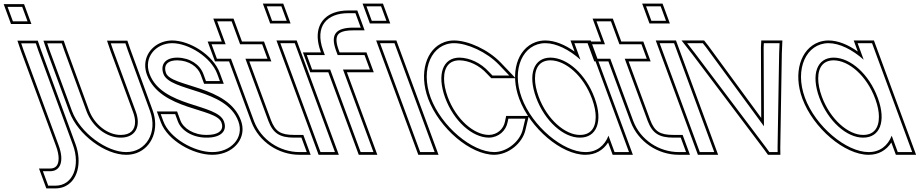

<svg xmlns="http://www.w3.org/2000/svg" viewBox="-191 -822 5095 1063"><path d="M-79.6 -704H-119.6L-149.1 -784H-109.1H-108.1H-68.1L-38.6 -704H-78.6ZM-60.2 -543 -73.6 -582H7.4L21.1 -542L212.6 -20C255.4 96 213 206 116 206H76L46.5 126H86.5C143.5 126 166.8 70 132.6 -20ZM-130.1 -689H-17.1L-57.7 -799H-170.6ZM-74.4 -538 118.6 -14.7C129 12.7 133.5 36.1 133.6 54.7C133.6 94 116.3 111 86.5 111H24.9L65.5 221H116C131.4 221 146 218.5 159.2 213.7C240.3 184.3 264.6 77.7 226.7 -25.2L35.3 -547L18.1 -597H-94.6Z M83.8 -543 70.4 -582H151.1L165 -542L287.7 -207C319.4 -121 399.2 -59 477.9 -60C557.8 -60 592.4 -121 559.7 -207L435.8 -543L422.4 -582H503.4L517.1 -542L639.7 -207C683.9 -87 615.7 21 507.4 20C400.3 20 253.7 -85 207.7 -207ZM69.6 -538 193.6 -201.8C241.8 -73.8 392.4 35 507.3 35C527.7 35.2 547.2 31.8 565 25.3C650.3 -6.1 692.5 -107 653.8 -212.2L531.3 -547L514.1 -597H401.4L421.6 -538L545.6 -201.7C553.3 -181.4 556.8 -163.4 556.9 -147.7C557.2 -102.5 531 -75 477.8 -75C406.8 -74.1 331.6 -131.1 301.7 -212.2L179.1 -547L161.7 -597H49.4Z M1011.7 -413 1026.4 -373H949.4L934.7 -413C915.5 -465 860.2 -502 791 -503C723 -503 695.7 -464 713.7 -413C750.6 -313 1061.8 -334 1128.7 -150C1163 -57 1084.5 21 983.9 20C884.4 20 748 -57 713.7 -150L698.9 -190H778.9L793.7 -150C812.5 -99 876.5 -59 954.4 -60C1033.4 -60 1068.9 -98 1048.7 -150C1011.8 -250 706.3 -227 636.7 -413C602.8 -505 671.8 -582 761.5 -583C853.3 -583 977.8 -505 1011.7 -413ZM1025.8 -418.2C989.2 -517.4 860 -598 761.4 -598C741.8 -597.8 723.3 -594.3 706.1 -588C636.6 -562.5 592.4 -489.9 622.6 -407.7C696.7 -209.8 1004.9 -225.5 1034.7 -144.7C1037.9 -136.4 1039.2 -129.4 1039.2 -123C1039.4 -98 1016.7 -75 954.3 -75C880.9 -74.1 823.7 -112 807.8 -155.2L789.4 -205H677.4L699.6 -144.8C736.9 -43.7 878.8 35 983.8 35C1008.1 35.2 1031.6 31.1 1052.7 23.4C1125.2 -3 1172.6 -74.2 1142.8 -155.1C1071.6 -351.1 757.4 -337.9 727.8 -418.1C724.8 -426.7 723.3 -435 723.3 -442C723.3 -467.5 741.1 -488 790.9 -488C854.9 -487.1 904 -453 920.6 -407.8L939 -358H1048Z M1167.8 -497 1295 -152C1321.1 -84 1357.9 -60 1437.9 -60H1477.9L1507.4 20H1467.4C1357.4 20 1254.3 -48 1215 -152L1087.8 -497H1049.8H1009.8L980.3 -577H1020.3H1058.3L1026.2 -664L1011.4 -704H1091.4L1106.2 -664L1138.3 -577H1220.3H1260.3L1289.8 -497H1249.8ZM1189.3 -482H1311.3L1270.7 -592H1148.7L1101.9 -719H989.9L1036.7 -592H958.7L999.3 -482H1077.3L1200.9 -146.8C1242.7 -36.5 1351.4 35 1467.4 35H1528.9L1488.4 -75H1437.9C1362.1 -75 1333.1 -94.5 1309 -157.3Z M1355.3 -707H1315.3L1285.8 -787H1325.8H1326.8H1366.8L1396.3 -707H1356.3ZM1375.8 -543 1361 -583H1441L1455.8 -543L1648.6 -20L1663.4 20H1583.4L1568.6 -20ZM1304.8 -692H1417.8L1377.2 -802H1264.3ZM1339.5 -598 1572.9 35H1684.9L1451.5 -598Z M1736.8 -749H1776.8L1806.3 -669H1766.3C1669.3 -669 1636.7 -633 1669 -543L1678.6 -517H1787.3H1827.3L1856.8 -437H1816.8H1708.1L1861.9 -20L1876.6 20H1805.6L1790.9 -20L1637.1 -437H1577.1H1537.1L1507.6 -517H1547.6H1607.6L1598 -543C1549.6 -677 1619.4 -749 1736.8 -749ZM1736.8 -764C1708.3 -764 1682 -760 1658.9 -751.7C1579.6 -723.4 1544.8 -646.2 1583.9 -537.8L1586.1 -532H1486.1L1526.6 -422H1626.6L1795.2 35H1898.1L1729.6 -422H1878.4L1837.8 -532H1689L1683.1 -548.1C1675.5 -569.2 1672 -586.8 1671.9 -600.2C1671.8 -636.2 1694.6 -654 1766.3 -654H1827.8L1787.2 -764Z M1907.3 -707H1867.3L1837.8 -787H1877.8H1878.8H1918.8L1948.3 -707H1908.3ZM1927.8 -543 1913 -583H1993L2007.8 -543L2200.6 -20L2215.4 20H2135.4L2120.6 -20ZM1856.8 -692H1969.8L1929.2 -802H1816.3ZM1891.5 -598 2124.9 35H2236.9L2003.5 -598Z M2571.2 -464 2628.4 -404H2535.4L2516 -424C2472 -473 2410.3 -502 2353 -503C2260.4 -503 2226.7 -410 2273.4 -281C2320.9 -152 2423.7 -60 2516.4 -60C2569.6 -61 2610.3 -98 2619.5 -146L2623.5 -165H2717.5L2703 -104C2687.6 -40 2617.8 19 2545.9 20C2422.6 20 2253.4 -121 2193.4 -281C2134.4 -441 2200.3 -583 2323.5 -583H2324.4C2396.1 -582 2503.1 -535 2571.2 -464ZM2582.1 -474.4C2511.1 -548.3 2401.8 -596.9 2324.5 -598C2302.7 -598 2286 -594.9 2268.5 -588.5C2167.3 -551.3 2127.4 -416.6 2179.3 -275.7C2241 -111.3 2413.1 35 2546 35C2625.5 33.9 2700.5 -29.4 2717.6 -100.5L2736.5 -180H2611.3L2604.8 -149C2596.8 -107.5 2562 -75.9 2516.2 -75C2433.4 -75 2333.8 -160.6 2287.5 -286.1C2273.9 -323.7 2267.5 -357.6 2267.5 -386.2C2267.3 -452.2 2297.9 -488 2352.9 -488C2405.3 -487.1 2463.3 -460.2 2505 -413.8L2529 -389H2663.4Z M2697.4 -281C2638.4 -441 2705.5 -582 2827.5 -583C2889.2 -583 2960.1 -547.1 3022.8 -491.3L3003.8 -543L2989 -583H3069L3083.8 -543L3179 -284.8L3180.4 -281L3276.6 -20L3291.4 20H3211.4L3196.6 -20L3177.9 -70.8C3156.5 -15.1 3112.2 20.5 3049.9 20C2926.6 20 2756 -122 2697.4 -281ZM2777.4 -281C2824.9 -152 2928.9 -59 3020.4 -60C3111.9 -60 3148.3 -148.8 3102.1 -276.3L3100.4 -281C3052.4 -411 2950.9 -502 2857 -503C2764.4 -503 2729.4 -411 2777.4 -281ZM2683.3 -275.8C2743.6 -112.3 2917.2 35 3049.8 35C3105.4 35.4 3149 8.9 3175.8 -33.1L3200.9 35H3312.9L3079.5 -598H2967.5L2990.1 -536.6C2936.5 -574.7 2880.6 -598 2827.4 -598C2808.4 -597.8 2790.6 -594.6 2774 -588.6C2672.7 -551.7 2631.1 -417.3 2683.3 -275.8ZM2791.4 -286.2C2777.4 -324.3 2770.9 -358.5 2770.9 -387.2C2770.9 -452.7 2801.8 -488 2856.9 -488C2941.3 -487.1 3039.6 -402.5 3086.3 -275.8L3088 -271.2C3101.1 -235 3107.1 -202.5 3107.1 -175.2C3107.1 -110.1 3075.9 -75 3020.3 -75C2938.5 -74.1 2837.8 -160.5 2791.4 -286.2Z M3267.8 -497 3395 -152C3421.1 -84 3457.9 -60 3537.9 -60H3577.9L3607.4 20H3567.4C3457.4 20 3354.3 -48 3315 -152L3187.8 -497H3149.8H3109.8L3080.3 -577H3120.3H3158.3L3126.2 -664L3111.4 -704H3191.4L3206.2 -664L3238.3 -577H3320.3H3360.3L3389.8 -497H3349.8ZM3289.3 -482H3411.3L3370.7 -592H3248.7L3201.9 -719H3089.9L3136.7 -592H3058.7L3099.3 -482H3177.3L3300.9 -146.8C3342.7 -36.5 3451.4 35 3567.4 35H3628.9L3588.4 -75H3537.9C3462.1 -75 3433.1 -94.5 3409 -157.3Z M3455.3 -707H3415.3L3385.8 -787H3425.8H3426.8H3466.8L3496.3 -707H3456.3ZM3475.8 -543 3461 -583H3541L3555.8 -543L3748.6 -20L3763.4 20H3683.4L3668.6 -20ZM3404.8 -692H3517.8L3477.2 -802H3364.3ZM3439.5 -598 3672.9 35H3784.9L3551.5 -598Z M3656.7 -527 3613 -583H3700L3718.9 -559L4038.6 -123L4036.9 -559L4038 -583H4125L4122.7 -527L4114 -4L4114.3 20H4068.4L4051.1 -4ZM3644.8 -517.9 4039 4.9 4060.8 35H4129.5L4129 -4L4137.6 -526.6L4140.6 -598H4023.7L4021.9 -559.3L4023.5 -169.1L3730.8 -568.1L3707.3 -598H3582.3Z M4265.4 -281C4206.4 -441 4273.5 -582 4395.5 -583C4457.2 -583 4528.1 -547.1 4590.8 -491.3L4571.8 -543L4557 -583H4637L4651.8 -543L4747 -284.8L4748.4 -281L4844.6 -20L4859.4 20H4779.4L4764.6 -20L4745.9 -70.8C4724.5 -15.1 4680.2 20.5 4617.9 20C4494.6 20 4324 -122 4265.4 -281ZM4345.4 -281C4392.9 -152 4496.9 -59 4588.4 -60C4679.9 -60 4716.3 -148.8 4670.1 -276.3L4668.4 -281C4620.4 -411 4518.9 -502 4425 -503C4332.4 -503 4297.4 -411 4345.4 -281ZM4251.3 -275.8C4311.6 -112.3 4485.2 35 4617.8 35C4673.4 35.4 4717 8.9 4743.8 -33.1L4768.9 35H4880.9L4647.5 -598H4535.5L4558.1 -536.6C4504.5 -574.7 4448.6 -598 4395.4 -598C4376.4 -597.8 4358.6 -594.6 4342 -588.6C4240.7 -551.7 4199.1 -417.3 4251.3 -275.8ZM4359.4 -286.2C4345.4 -324.3 4338.9 -358.5 4338.9 -387.2C4338.9 -452.7 4369.8 -488 4424.9 -488C4509.3 -487.1 4607.6 -402.5 4654.3 -275.8L4656 -271.2C4669.1 -235 4675.1 -202.5 4675.1 -175.2C4675.1 -110.1 4643.9 -75 4588.3 -75C4506.5 -74.1 4405.8 -160.5 4359.4 -286.2Z"/></svg>

Font: Nordica Plus
Style: NordicaClassicLightConOpOblOl
Weight: 300
Version: Version 1.01